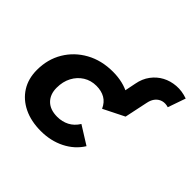

<svg xmlns="http://www.w3.org/2000/svg" viewBox="-184 -944 1143 1143"><g transform="rotate(45 388.0 -372.5)"><path d="M303 8Q220 8 158.5 -22Q97 -52 63 -106Q29 -160 29 -233Q29 -323 71 -393.5Q113 -464 187 -505Q261 -546 357 -546Q443 -546 506 -510.5Q569 -475 599 -410L467 -344Q450 -382 419.5 -399.5Q389 -417 347 -417Q301 -417 265 -394.5Q229 -372 208 -332.5Q187 -293 187 -241Q187 -186 219.5 -153.5Q252 -121 312 -121Q353 -121 387 -138.5Q421 -156 444 -193L559 -121Q521 -60 453.5 -26Q386 8 303 8ZM465 -410 501 -589Q510 -638 536.5 -673.5Q563 -709 600.5 -729Q638 -749 683.5 -752.5Q729 -756 776 -739L737 -627Q711 -635 689 -629Q667 -623 651.5 -605Q636 -587 630 -557L599 -410Z"/></g></svg>

Font: Montserrat Thin
Style: Bold Italic
Weight: 700
Italic angle: -11.3°
Version: Version 9.000